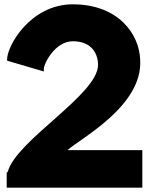

<svg xmlns="http://www.w3.org/2000/svg" viewBox="-20 -869 698 889"><path d="M11 0H639V-174H293C350 -227 643 -378 629 -593C625 -710 529 -849 317 -849C121 -849 13 -657 13 -595V-588L183 -538V-551C183 -574 235 -678 317 -678C412 -678 434 -611 434 -569C434 -431 57 -221 16 -74L14 -72L11 -69Z"/></svg>

Font: Rabbid Highway Sign IV
Style: Blk
Weight: 400
Foundry: Cannot Into Space Fonts
Version: Version 0.277